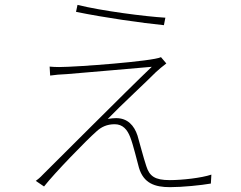

<svg xmlns="http://www.w3.org/2000/svg" viewBox="-20 -751 996 793"><path d="M300.1 -730.8 294 -702.1C411.9 -677.9 567.1 -655.9 657 -647L663 -677.9C578.8 -682.9 400.2 -706 300.1 -730.8ZM666.9 -489 644.9 -514.9C611.9 -497.9 295.1 -474.1 224.1 -474.1C210.2 -474.1 197.1 -474.8 185 -475.9L187.1 -438.9C208.1 -441.8 228 -443.9 257.1 -445C319.2 -449.9 523.8 -468 606.9 -475.1C506.7 -380 183.9 -55.8 157 -29.8C146 -17.8 134.9 -8.9 127.8 -3.9L161.9 19.2C203.8 -34.8 338.1 -172.9 377.1 -207C398.1 -226.9 421.9 -237.9 453.8 -237.9C486.9 -237.9 506 -215.9 518.1 -183.9C530.2 -153.1 545.8 -87 554 -57.9C573.2 6 619.3 22 682.2 22C733.3 22 810.7 14.2 850.9 7.1L853 -29.8C812.1 -16 732.2 -7.1 681.1 -7.1C620 -7.1 597.3 -23.1 584.2 -65C572.1 -100.9 556.8 -161.2 547.9 -191.1C534.1 -233 506.7 -263.1 459.9 -263.1C453.8 -263.1 436.1 -262.1 425.1 -259.9C473 -310 595.9 -424 623.9 -453.1C630 -459.2 657 -481.9 666.9 -489Z"/></svg>

Font: Karasuma Gothic
Style: Thin
Weight: 200
Designer: Rasmus Andersson / Ryoko Ishizuka
Foundry: rsms
Version: Version 1.00